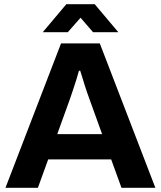

<svg xmlns="http://www.w3.org/2000/svg" viewBox="-20 -892 764 912"><path d="M6 0 270 -686H454L718 0H557L508 -135H209L160 0ZM252 -255H465L404 -424Q400 -435 394.5 -450.5Q389 -466 383 -485Q377 -504 371.5 -522.5Q366 -541 361 -556H355Q350 -537 342 -511.5Q334 -486 326 -462.5Q318 -439 313 -424ZM183 -739 295 -872H430L542 -739H422L334 -841L391 -840L302 -739Z"/></svg>

Font: Archivo SemiBold
Style: Bold
Weight: 700
Version: Version 2.001